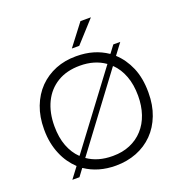

<svg xmlns="http://www.w3.org/2000/svg" viewBox="-157 -1037 1118 1182"><g transform="rotate(-20 402.0 -445.5)"><path d="M402 10Q287.5 10 203 -47H200.5L165.5 0H119L172.5 -71Q148 -94 127.5 -123Q107 -152 92.5 -187Q77.5 -222 69.5 -262.5Q61.5 -302.5 61.5 -348V-352.5Q61.5 -433 86.5 -498.5Q112 -565 157.5 -611.5Q203.5 -658 265.5 -683Q326 -707 397.5 -707H402Q517.5 -707 602.5 -649H605L641 -697H686.5L632.5 -625Q683.5 -578.5 713.5 -509Q743 -439 743 -348V-343.5Q743 -263 718 -198Q692.5 -131.5 647 -85.5Q601 -39 538.5 -14.5Q475.5 10 402 10ZM212 -124.5 566 -596.5H565.5Q498 -644.5 402 -644.5Q315 -644.5 253.8 -607.2Q192.5 -570 160.2 -503.2Q128 -436.5 128 -348Q128 -273 149.5 -217Q171 -161 209 -124.5ZM406.5 -52.5Q468 -52.5 517.5 -73.5Q568.5 -95 604 -134.5Q639.5 -173.5 658 -228Q676.5 -283 676.5 -348Q676.5 -421 655.5 -477Q634.5 -533.5 595.5 -571.5H592.5L239.5 -99H240Q307 -52.5 402 -52.5ZM441 -760.5H392.5L500 -901H568.5Z"/></g></svg>

Font: Acari Sans Neue
Style: Regular
Weight: 400
Designer: Alfredo Marco Pradil (font), Cristiano Sobral (main changes)
Foundry: Hanken Design Co. (font), Cristiano Sobral (main changes)
Version: Version 2.459;March 19, 2022;FontCreator 14.0.0.2808 64-bit;